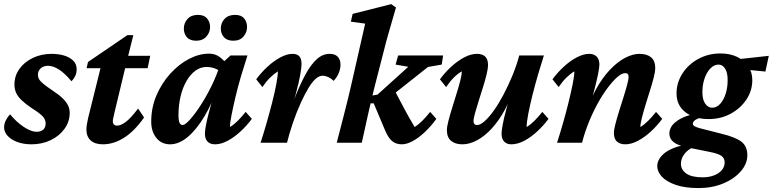

<svg xmlns="http://www.w3.org/2000/svg" viewBox="-23 -701 3796 943"><path d="M131.8 7.8Q91.8 7.8 61 -3.9Q30.3 -15.6 13.7 -34.7Q-2.9 -53.7 -2.9 -75.2Q-2.9 -92.8 5.4 -109.4Q13.7 -126 26.4 -139.6Q57.6 -101.6 93.8 -77.6Q129.9 -53.7 156.2 -53.7Q176.8 -53.7 189 -64Q201.2 -74.2 201.2 -95.7Q201.2 -112.3 188 -127.9Q174.8 -143.6 132.8 -169.9Q102.5 -190.4 83.5 -208.5Q64.5 -226.6 56.2 -245.1Q47.9 -263.7 47.9 -285.2Q47.9 -329.1 72.8 -363.3Q97.7 -397.5 139.2 -417Q180.7 -436.5 231.4 -436.5Q264.6 -436.5 292 -428.2Q319.3 -419.9 336.4 -403.3Q353.5 -386.7 353.5 -361.3Q353.5 -342.8 346.7 -328.1Q339.8 -313.5 328.1 -301.8Q294.9 -341.8 266.1 -359.9Q237.3 -377.9 212.9 -377.9Q190.4 -377.9 176.8 -365.2Q163.1 -352.5 163.1 -334Q163.1 -322.3 168.9 -312Q174.8 -301.8 190.9 -288.6Q207 -275.4 237.3 -254.9Q268.6 -234.4 286.1 -216.8Q303.7 -199.2 311.5 -182.6Q319.3 -166 319.3 -146.5Q319.3 -103.5 293.9 -68.4Q268.6 -33.2 226.1 -12.7Q183.6 7.8 131.8 7.8Z M684.6 -124Q636.7 -55.7 585.4 -23.9Q534.2 7.8 482.4 7.8Q443.4 7.8 422.4 -11.2Q401.4 -30.3 401.4 -65.4Q401.4 -76.2 403.8 -90.8Q406.2 -105.5 410.2 -123L470.7 -366.2H402.3L409.2 -396.5L602.5 -528.3H631.8L597.7 -391.6L539.1 -147.5Q535.2 -129.9 533.2 -121.1Q531.2 -112.3 531.2 -106.4Q531.2 -84 552.7 -84Q570.3 -84 594.7 -102.1Q619.1 -120.1 655.3 -168ZM545.9 -366.2 557.6 -426.8H714.8L702.1 -366.2Z M812.5 7.8Q770.5 7.8 745.1 -23.4Q719.7 -54.7 719.7 -103.5Q719.7 -172.9 745.6 -232.9Q771.5 -293 813.5 -339.4Q855.5 -385.7 905.3 -411.6Q955.1 -437.5 1003.9 -437.5Q1034.2 -437.5 1056.2 -420.9Q1078.1 -404.3 1100.6 -375L1065.4 -343.8Q1050.8 -358.4 1031.2 -365.2Q1011.7 -372.1 991.2 -372.1Q961.9 -372.1 937 -354Q912.1 -335.9 893.1 -303.2Q874 -270.5 863.8 -227.1Q853.5 -183.6 853.5 -132.8Q853.5 -111.3 858.4 -99.1Q863.3 -86.9 874 -86.9Q885.7 -86.9 909.7 -113.3Q933.6 -139.6 961.9 -183.1Q990.2 -226.6 1016.1 -279.3Q1042 -332 1058.6 -385.7L1075.2 -397.5L1109.4 -428.7H1192.4Q1176.8 -380.9 1161.1 -328.1Q1145.5 -275.4 1133.8 -225.6Q1122.1 -175.8 1114.3 -136.7Q1106.4 -97.7 1106.4 -77.1Q1126 -88.9 1145 -107.9Q1164.1 -127 1183.6 -151.4L1213.9 -117.2Q1189.5 -84 1158.2 -55.2Q1127 -26.4 1094.7 -9.3Q1062.5 7.8 1033.2 7.8Q1008.8 7.8 996.1 -5.9Q983.4 -19.5 983.4 -44.9Q983.4 -60.5 989.3 -90.3Q995.1 -120.1 1007.8 -167Q1020.5 -213.9 1042 -283.2H1050.8Q1019.5 -193.4 980.5 -128.4Q941.4 -63.5 898.4 -27.8Q855.5 7.8 812.5 7.8ZM940.4 -501Q909.2 -501 894.5 -518.6Q879.9 -536.1 879.9 -560.5Q879.9 -587.9 897.9 -607.9Q916 -627.9 949.2 -627.9Q979.5 -627.9 994.1 -610.4Q1008.8 -592.8 1008.8 -568.4Q1008.8 -542 990.7 -521.5Q972.7 -501 940.4 -501ZM1123 -501Q1091.8 -501 1076.7 -518.6Q1061.5 -536.1 1061.5 -560.5Q1061.5 -587.9 1079.6 -607.9Q1097.7 -627.9 1131.8 -627.9Q1162.1 -627.9 1176.3 -610.4Q1190.4 -592.8 1190.4 -568.4Q1190.4 -542 1172.9 -521.5Q1155.3 -501 1123 -501Z M1561.5 -329.1Q1543.9 -329.1 1526.4 -313Q1508.8 -296.9 1491.7 -268.1Q1474.6 -239.3 1456.1 -200.2Q1432.6 -148.4 1414.6 -94.7Q1396.5 -41 1386.7 0H1256.8Q1270.5 -42 1285.2 -92.8Q1299.8 -143.6 1313 -194.8Q1326.2 -246.1 1334 -287.6Q1341.8 -329.1 1341.8 -350.6Q1323.2 -338.9 1304.2 -320.3Q1285.2 -301.8 1265.6 -273.4L1235.4 -311.5Q1259.8 -344.7 1291 -373.5Q1322.3 -402.3 1354.5 -419.4Q1386.7 -436.5 1414.1 -436.5Q1435.5 -436.5 1446.8 -424.8Q1458 -413.1 1458 -385.7Q1458 -371.1 1451.7 -334Q1445.3 -296.9 1429.7 -239.3Q1414.1 -181.6 1383.8 -104.5H1379.9Q1405.3 -171.9 1429.2 -231.4Q1453.1 -291 1478.5 -337.4Q1503.9 -383.8 1532.7 -410.2Q1561.5 -436.5 1596.7 -436.5Q1622.1 -436.5 1635.7 -422.4Q1649.4 -408.2 1649.4 -382.8Q1649.4 -363.3 1640.6 -341.8Q1631.8 -320.3 1615.2 -303.7Q1604.5 -315.4 1589.4 -322.3Q1574.2 -329.1 1561.5 -329.1Z M1630.9 0Q1648.4 -68.4 1667 -140.1Q1685.5 -211.9 1700.2 -275.4L1770.5 -585L1700.2 -594.7L1709 -632.8L1898.4 -680.7L1921.9 -664.1Q1910.2 -625 1900.9 -591.8Q1891.6 -558.6 1882.8 -528.8Q1874 -499 1866.2 -466.8L1815.4 -269.5Q1798.8 -202.1 1783.7 -134.8Q1768.6 -67.4 1753.9 0ZM1951.2 7.8Q1920.9 7.8 1901.9 -8.8Q1882.8 -25.4 1867.2 -63.5L1812.5 -193.4H1784.2L1792 -229.5L1831.1 -236.3L1982.4 -373L1919.9 -383.8L1932.6 -428.7H2153.3L2146.5 -383.8L2079.1 -372.1L1901.4 -231.4L1903.3 -279.3Q1932.6 -223.6 1960 -171.9Q1987.3 -120.1 2013.7 -77.1Q2032.2 -88.9 2051.3 -107.9Q2070.3 -127 2089.8 -151.4L2120.1 -117.2Q2094.7 -82 2064.5 -53.2Q2034.2 -24.4 2004.4 -8.3Q1974.6 7.8 1951.2 7.8Z M2319.3 -436.5Q2345.7 -436.5 2359.9 -423.3Q2374 -410.2 2374 -380.9Q2374 -365.2 2367.2 -336.9Q2360.4 -308.6 2349.6 -273.9Q2338.9 -239.3 2328.1 -205.6Q2317.4 -171.9 2310.1 -145.5Q2302.7 -119.1 2302.7 -105.5Q2302.7 -96.7 2307.1 -91.8Q2311.5 -86.9 2320.3 -86.9Q2335.9 -86.9 2357.4 -106Q2378.9 -125 2402.8 -158.7Q2426.8 -192.4 2449.7 -235.8Q2472.7 -279.3 2493.2 -328.6Q2513.7 -377.9 2527.3 -428.7H2648.4Q2634.8 -386.7 2619.6 -335Q2604.5 -283.2 2591.8 -232.4Q2579.1 -181.6 2571.3 -140.6Q2563.5 -99.6 2563.5 -77.1Q2583 -88.9 2602.1 -107.9Q2621.1 -127 2640.6 -151.4L2670.9 -117.2Q2646.5 -84 2615.2 -55.2Q2584 -26.4 2551.3 -9.3Q2518.6 7.8 2488.3 7.8Q2465.8 7.8 2453.1 -5.9Q2440.4 -19.5 2440.4 -44.9Q2440.4 -59.6 2446.3 -90.8Q2452.1 -122.1 2465.3 -170.4Q2478.5 -218.8 2499 -283.2H2506.8Q2485.4 -214.8 2456.1 -161.1Q2426.8 -107.4 2392.1 -69.8Q2357.4 -32.2 2320.3 -12.2Q2283.2 7.8 2248 7.8Q2212.9 7.8 2192.4 -9.3Q2171.9 -26.4 2171.9 -61.5Q2171.9 -78.1 2179.2 -106.4Q2186.5 -134.8 2197.3 -169.9Q2208 -205.1 2219.2 -240.7Q2230.5 -276.4 2237.8 -305.7Q2245.1 -335 2245.1 -350.6Q2224.6 -338.9 2206.1 -320.3Q2187.5 -301.8 2168 -273.4L2137.7 -311.5Q2162.1 -344.7 2193.4 -373.5Q2224.6 -402.3 2257.3 -419.4Q2290 -436.5 2319.3 -436.5Z M3048.8 7.8Q3021.5 7.8 3006.8 -5.9Q2992.2 -19.5 2992.2 -47.9Q2992.2 -63.5 2999.5 -91.8Q3006.8 -120.1 3017.6 -154.8Q3028.3 -189.5 3039.1 -223.1Q3049.8 -256.8 3057.1 -284.2Q3064.5 -311.5 3064.5 -323.2Q3064.5 -341.8 3047.9 -341.8Q3031.2 -341.8 3009.3 -322.8Q2987.3 -303.7 2961.9 -270Q2936.5 -236.3 2912.6 -192.9Q2888.7 -149.4 2868.7 -100.1Q2848.6 -50.8 2835.9 0H2712.9Q2726.6 -42 2741.2 -92.8Q2755.9 -143.6 2768.6 -194.8Q2781.2 -246.1 2789.6 -287.6Q2797.9 -329.1 2797.9 -350.6Q2778.3 -338.9 2759.3 -320.3Q2740.2 -301.8 2720.7 -273.4L2690.4 -311.5Q2714.8 -344.7 2746.1 -373.5Q2777.3 -402.3 2810.1 -419.4Q2842.8 -436.5 2871.1 -436.5Q2894.5 -436.5 2907.7 -422.9Q2920.9 -409.2 2920.9 -383.8Q2920.9 -370.1 2914.6 -337.9Q2908.2 -305.7 2895.5 -257.3Q2882.8 -209 2862.3 -144.5H2854.5Q2876 -211.9 2906.2 -266.1Q2936.5 -320.3 2972.7 -358.4Q3008.8 -396.5 3046.4 -416.5Q3084 -436.5 3118.2 -436.5Q3154.3 -436.5 3174.8 -419.4Q3195.3 -402.3 3195.3 -365.2Q3195.3 -350.6 3188 -321.3Q3180.7 -292 3169.4 -256.8Q3158.2 -221.7 3147.5 -186Q3136.7 -150.4 3129.4 -121.6Q3122.1 -92.8 3122.1 -77.1Q3141.6 -88.9 3160.6 -107.9Q3179.7 -127 3199.2 -151.4L3229.5 -117.2Q3205.1 -84 3173.8 -55.2Q3142.6 -26.4 3109.9 -9.3Q3077.1 7.8 3048.8 7.8Z M3408.2 222.7Q3339.8 222.7 3294.4 206.5Q3249 190.4 3227.1 166Q3205.1 141.6 3205.1 115.2Q3205.1 83 3235.8 55.2Q3266.6 27.3 3335.9 10.7L3381.8 21.5Q3354.5 34.2 3337.9 56.2Q3321.3 78.1 3321.3 103.5Q3321.3 131.8 3347.2 150.9Q3373 169.9 3427.7 169.9Q3459 169.9 3483.4 160.6Q3507.8 151.4 3522 134.8Q3536.1 118.2 3536.1 96.7Q3536.1 75.2 3519.5 64Q3502.9 52.7 3457 43.9L3354.5 23.4L3345.7 19.5Q3306.6 13.7 3285.6 -2.9Q3264.6 -19.5 3264.6 -44.9Q3264.6 -80.1 3301.3 -106.4Q3337.9 -132.8 3403.3 -145.5L3424.8 -124Q3407.2 -121.1 3393.6 -112.8Q3379.9 -104.5 3379.9 -92.8Q3379.9 -85.9 3388.2 -81.1Q3396.5 -76.2 3414.1 -71.3L3521.5 -43.9Q3589.8 -27.3 3618.7 -4.9Q3647.5 17.6 3647.5 61.5Q3647.5 103.5 3615.2 140.6Q3583 177.7 3528.8 200.2Q3474.6 222.7 3408.2 222.7ZM3458 -116.2Q3386.7 -116.2 3343.3 -149.9Q3299.8 -183.6 3299.8 -242.2Q3299.8 -294.9 3328.6 -339.8Q3357.4 -384.8 3406.7 -411.6Q3456.1 -438.5 3515.6 -438.5Q3561.5 -438.5 3596.7 -421.9Q3631.8 -405.3 3651.9 -376Q3671.9 -346.7 3671.9 -307.6Q3671.9 -255.9 3643.1 -212.4Q3614.3 -168.9 3565.9 -142.6Q3517.6 -116.2 3458 -116.2ZM3474.6 -171.9Q3496.1 -171.9 3513.2 -189.9Q3530.3 -208 3540.5 -238.8Q3550.8 -269.5 3550.8 -307.6Q3550.8 -344.7 3538.1 -364.3Q3525.4 -383.8 3505.9 -383.8Q3484.4 -383.8 3466.3 -365.2Q3448.2 -346.7 3437.5 -315.9Q3426.8 -285.2 3426.8 -248Q3426.8 -210.9 3440.9 -191.4Q3455.1 -171.9 3474.6 -171.9ZM3736.3 -349.6 3605.5 -362.3 3584 -408.2 3752.9 -426.8Z"/></svg>

Font: Crimson Pro
Style: Bold Italic
Weight: 700
Italic angle: -12°
Designer: Jacques Le Bailly
Foundry: Baron von Fonthausen
Version: Version 1.003